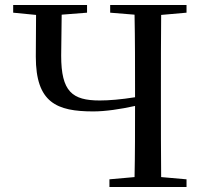

<svg xmlns="http://www.w3.org/2000/svg" viewBox="-20 -752 820 772"><path d="M520 0H730V-31L628 -40C627 -140 627 -239 627 -339V-392C627 -493 627 -593 628 -692L730 -701V-732H423V-701L521 -693C523 -593 523 -493 523 -392V-361C467 -352 418 -348 381 -348C270 -348 226 -384 226 -528L228 -693L330 -701V-732H33V-701L125 -692L124 -524C124 -339 208 -304 355 -304C404 -304 464 -313 523 -326C523 -229 523 -133 521 -40L420 -31V0Z"/></svg>

Font: Noto Serif KR Medium
Style: Regular
Weight: 500
Designer: Ryoko NISHIZUKA 西塚涼子 (kana & ideographs); Frank Grießhammer (Latin, Greek & Cyrillic); Wenlong ZHANG 张文龙 (bopomofo); San
Foundry: Adobe
Version: Version 2.001;hotconv 1.1.0;makeotfexe 2.6.0